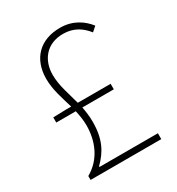

<svg xmlns="http://www.w3.org/2000/svg" viewBox="-172 -827 864 936"><g transform="rotate(-30 260.5 -358.5)"><path d="M133 -33V-37C185 -88 215 -144 215 -241C215 -271 211 -299 206 -326H383V-357H198C182 -419 160 -474 160 -536C160 -617 209 -684 303 -684C364 -684 404 -655 434 -617L460 -640C429 -680 379 -717 305 -717C192 -717 123 -647 123 -534C123 -473 144 -415 161 -357H132L59 -355V-326H169C175 -298 180 -270 180 -241C180 -155 147 -69 64 -22V0H462V-33Z"/></g></svg>

Font: Genne Gothic ExtraLight
Style: Regular
Weight: 250
Designer: Ryoko NISHIZUKA (kana & ideographs); Paul D. Hunt (Latin, Greek & Cyrillic); Wenlong ZHANG (bopomofo); Sandoll Communica
Foundry: Adobe Systems Incorporated
Version: Version 1.004;PS 1.004;hotconv 16.6.51;makeotf.lib2.5.65220